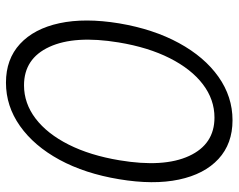

<svg xmlns="http://www.w3.org/2000/svg" viewBox="-97 -681 788 634"><g transform="rotate(90 297.0 -364.0)"><path d="M252.9 10.3Q175.3 10.3 125 -36.1Q74.7 -82.5 56.6 -166.5Q38.6 -250.5 57.1 -363.3Q76.2 -476.6 122.1 -560.8Q168 -645 233.6 -691.4Q299.3 -737.8 377 -737.8Q454.6 -737.8 504.9 -691.4Q555.2 -645 573 -560.8Q590.8 -476.6 571.8 -363.3Q553.2 -250.5 507.6 -166.5Q461.9 -82.5 396.2 -36.1Q330.6 10.3 252.9 10.3ZM261.7 -49.3Q321.3 -49.3 371.6 -87.6Q421.9 -126 457.5 -196.8Q493.2 -267.6 509.3 -364.7Q533.7 -510.3 495.1 -594.2Q456.5 -678.2 368.2 -678.2Q308.6 -678.2 258.3 -639.9Q208 -601.6 172.1 -530.5Q136.2 -459.5 120.1 -361.8Q96.2 -216.8 134.8 -133.1Q173.3 -49.3 261.7 -49.3Z"/></g></svg>

Font: Inter Display Light
Style: Italic
Weight: 300
Italic angle: -9.39999°
Designer: Rasmus Andersson
Foundry: rsms
Version: Version 4.000;git-a52131595